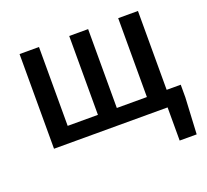

<svg xmlns="http://www.w3.org/2000/svg" viewBox="-126 -704 1130 1050"><g transform="rotate(-20 438.5 -179.0)"><path d="M87 0H748V193H847L858 -18V-92H776V-551H661V-92H486V-551H376V-92H200V-551H87Z"/></g></svg>

Font: ChiuKong Gothic CL Medium
Style: Regular
Weight: 500
Designer: Ryoko NISHIZUKA 西塚涼子 (kana, bopomofo & ideographs); Paul D. Hunt (Latin, Greek & Cyrillic); Sandoll Communications 산돌커뮤니
Foundry: Adobe
Version: Version 1.300